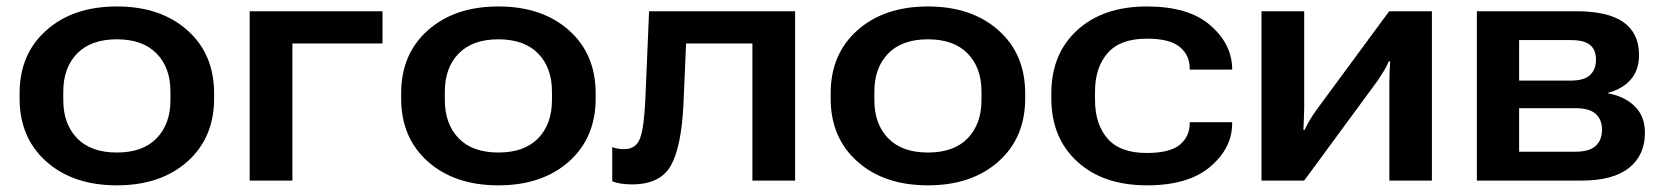

<svg xmlns="http://www.w3.org/2000/svg" viewBox="-20 -553 5102 588"><path d="M40 -251.5Q40 -130.9 122.1 -58.1Q204.1 14.6 337.9 14.6Q471.7 14.6 553.7 -58.1Q635.7 -130.9 635.7 -251.5V-267.1Q635.7 -387.7 553.7 -460.4Q471.7 -533.2 337.9 -533.2Q204.1 -533.2 122.1 -460.4Q40 -387.7 40 -267.1ZM173.8 -272.5Q173.8 -345.7 216.3 -389.2Q258.8 -432.6 337.9 -432.6Q417 -432.6 459.5 -389.2Q502 -345.7 502 -272.5V-246.6Q502 -173.3 459.7 -129.6Q417.5 -85.9 337.9 -85.9Q258.3 -85.9 216.1 -129.6Q173.8 -173.3 173.8 -246.6Z M744.6 -518.6V0H875.5V-419.9H1151.4V-518.6Z M1208.5 -251.5Q1208.5 -130.9 1290.5 -58.1Q1372.6 14.6 1506.3 14.6Q1640.1 14.6 1722.2 -58.1Q1804.2 -130.9 1804.2 -251.5V-267.1Q1804.2 -387.7 1722.2 -460.4Q1640.1 -533.2 1506.3 -533.2Q1372.6 -533.2 1290.5 -460.4Q1208.5 -387.7 1208.5 -267.1ZM1342.3 -272.5Q1342.3 -345.7 1384.8 -389.2Q1427.2 -432.6 1506.3 -432.6Q1585.4 -432.6 1627.9 -389.2Q1670.4 -345.7 1670.4 -272.5V-246.6Q1670.4 -173.3 1628.2 -129.6Q1585.9 -85.9 1506.3 -85.9Q1426.8 -85.9 1384.5 -129.6Q1342.3 -173.3 1342.3 -246.6Z M2081.1 -419.9H2284.2V0H2415V-518.6H1967.8L1956.5 -251.5Q1952.6 -162.6 1940.2 -129.4Q1927.7 -96.2 1891.6 -96.2Q1880.9 -96.2 1872.3 -97.7Q1863.8 -99.1 1855 -102.5V2Q1865.7 6.8 1881.3 9.3Q1897 11.7 1915.5 11.7Q2001.5 11.7 2034.2 -45.4Q2066.9 -102.5 2073.2 -236.3Z M2523.9 -251.5Q2523.9 -130.9 2606 -58.1Q2688 14.6 2821.8 14.6Q2955.6 14.6 3037.6 -58.1Q3119.6 -130.9 3119.6 -251.5V-267.1Q3119.6 -387.7 3037.6 -460.4Q2955.6 -533.2 2821.8 -533.2Q2688 -533.2 2606 -460.4Q2523.9 -387.7 2523.9 -267.1ZM2657.7 -272.5Q2657.7 -345.7 2700.2 -389.2Q2742.7 -432.6 2821.8 -432.6Q2900.9 -432.6 2943.4 -389.2Q2985.8 -345.7 2985.8 -272.5V-246.6Q2985.8 -173.3 2943.6 -129.6Q2901.4 -85.9 2821.8 -85.9Q2742.2 -85.9 2700 -129.6Q2657.7 -173.3 2657.7 -246.6Z M3199.7 -251.5Q3199.7 -130.9 3279.1 -58.1Q3358.4 14.6 3492.7 14.6Q3619.6 14.6 3686.5 -42.5Q3753.4 -99.6 3753.4 -174.3V-178.7H3623.5V-174.3Q3623 -134.3 3592.8 -109.4Q3562.5 -84.5 3491.7 -84.5Q3410.2 -84.5 3371.8 -128.7Q3333.5 -172.9 3333.5 -246.6V-272.5Q3333.5 -346.2 3372.1 -390.4Q3410.6 -434.6 3492.2 -434.6Q3562 -434.6 3592.5 -409.7Q3623 -384.8 3623.5 -344.7V-339.8H3753.9L3753.4 -346.2Q3751 -420.4 3685.1 -476.8Q3619.1 -533.2 3492.7 -533.2Q3358.4 -533.2 3279.1 -460.7Q3199.7 -388.2 3199.7 -267.1Z M3843.3 0H3974.1L4200.2 -307.6Q4210.9 -323.7 4219.2 -337.6Q4227.5 -351.6 4233.4 -365.2H4237.3Q4236.3 -350.6 4235.6 -331.8Q4234.9 -313 4234.9 -298.3V0H4365.2V-518.6H4234.4L4008.8 -212.4Q3997.6 -196.3 3989.7 -182.6Q3981.9 -168.9 3975.1 -154.8H3971.7Q3972.2 -169.4 3973.1 -188.2Q3974.1 -207 3974.1 -222.2V-518.6H3843.3Z M4502.9 0H4824.7Q4919.9 0 4968.8 -38.8Q5017.6 -77.6 5017.6 -146.5Q5017.6 -196.8 4986.6 -227.3Q4955.6 -257.8 4904.8 -267.1V-268.6Q4950.2 -281.2 4974.9 -310.1Q4999.5 -338.9 4999.5 -384.8Q4999.5 -451.2 4952.1 -484.9Q4904.8 -518.6 4806.6 -518.6H4502.9ZM4632.3 -306.2V-430.2H4790.5Q4831.5 -430.2 4849.6 -415.3Q4867.7 -400.4 4867.7 -370.6Q4867.7 -340.3 4849.6 -323.2Q4831.5 -306.2 4790.5 -306.2ZM4632.3 -88.4V-221.7H4805.2Q4847.7 -221.7 4866.9 -204.1Q4886.2 -186.5 4886.2 -155.8Q4886.2 -124 4866.7 -106.2Q4847.2 -88.4 4805.2 -88.4Z"/></svg>

Font: Roboto Flex
Style: wght 600 wdth 140 opsz 13.0 GRAD 0.00 slnt 0.00 XTRA 468 XOPQ 96 YOPQ 79 YTLC 514 YTUC 712 YTAS 750 YTDE -203.00 YTFI 738
Weight: 600
Width: 8
Designer: Berlow after Robertson
Foundry: Google
Version: Version 3.100